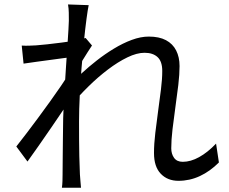

<svg xmlns="http://www.w3.org/2000/svg" viewBox="-20 -814 1040 872"><path d="M974.2 -76.2Q934.2 -36 887.9 -14.4Q841.6 7.2 790.5 7.2Q740.9 7.2 710.2 -24.8Q679.4 -56.8 679.4 -118.8Q679.4 -160.6 685.3 -210Q691.1 -259.3 698.2 -310.5Q705.3 -361.8 711.1 -408.4Q716.9 -455 716.9 -491.6Q716.9 -535 695.7 -554.6Q674.5 -574.3 636.4 -574.3Q601.4 -574.3 558.4 -553.4Q515.4 -532.6 470 -498.1Q424.5 -463.6 381.7 -421.4Q338.8 -379.3 303.3 -336.6L305 -435.6Q323.6 -455.8 353.1 -483.1Q382.6 -510.4 419.5 -539.3Q456.3 -568.2 497 -592.9Q537.7 -617.7 578.4 -632.8Q619.2 -647.9 655.9 -647.9Q702.9 -647.9 733.8 -631.5Q764.7 -615 780.1 -584.7Q795.5 -554.4 795.5 -513.9Q795.5 -476.7 789.8 -428.1Q784 -379.5 776.6 -327.7Q769.2 -275.9 763.5 -227Q757.8 -178.1 757.8 -140.4Q757.8 -115.2 770.5 -97.2Q783.3 -79.1 810.1 -79.1Q845.9 -79.1 884.4 -100.4Q923 -121.7 961.3 -161.8ZM302.1 -554.3Q290.4 -552.9 265.7 -549.6Q241 -546.3 210.1 -542.1Q179.3 -538 147.1 -533.6Q114.9 -529.2 87 -525L78.7 -607Q95.4 -606 110.7 -606.5Q126 -607 144.2 -608Q164.7 -609.4 195.2 -612.8Q225.8 -616.2 259.1 -620.5Q292.5 -624.7 322.1 -630.1Q351.7 -635.5 368.9 -641.5L397.8 -607.4Q389.2 -594.5 378.2 -577.3Q367.3 -560 356.3 -542.2Q345.3 -524.4 336.9 -510.2L306.2 -373.7Q289 -346.8 264.2 -310.1Q239.3 -273.3 211.6 -232.8Q183.9 -192.2 156.1 -152.6Q128.3 -112.9 104.8 -80.3L54.1 -148.7Q72.5 -172.1 98.3 -205.7Q124.2 -239.4 152.6 -278Q181.1 -316.5 208.4 -354.5Q235.7 -392.5 257.3 -424.3Q278.9 -456.1 290.4 -475.6L294.4 -527.2ZM292.7 -719.6Q292.7 -736.9 292.4 -756.2Q292.1 -775.5 288.9 -793.8L382.8 -790.6Q378.6 -771.3 372.9 -728.4Q367.1 -685.5 361.3 -627.8Q355.5 -570 350.4 -506.1Q345.4 -442.1 342.2 -379.4Q339 -316.6 339 -263.8Q339 -218.5 339.2 -180.4Q339.4 -142.3 340.2 -104.9Q341.1 -67.5 342.9 -22.5Q343.9 -9.5 345.2 7.4Q346.5 24.4 347.9 38.5H261.2Q263.2 24 263.7 7.6Q264.2 -8.7 264.2 -20.7Q264.5 -69.1 264.9 -106.3Q265.3 -143.5 265.7 -182.9Q266.1 -222.3 266.9 -277.1Q267.3 -299.5 269.3 -337.8Q271.3 -376 274.1 -422.6Q276.9 -469.2 280.2 -517.2Q283.5 -565.3 286.3 -607.9Q289.1 -650.5 290.9 -680.3Q292.7 -710.2 292.7 -719.6Z"/></svg>

Font: Noto Sans KR Thin
Style: Regular
Weight: 100
Designer: Ryoko NISHIZUKA 西塚涼子 (kana, bopomofo & ideographs); Paul D. Hunt (Latin, Greek & Cyrillic); Sandoll Communications 산돌커뮤니
Foundry: Adobe
Version: Version 2.004-H2;hotconv 1.0.118;makeotfexe 2.5.65603